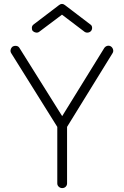

<svg xmlns="http://www.w3.org/2000/svg" viewBox="-20 -949 633 982"><path d="M298 13Q288 13 280.5 6Q273 -1 273 -11V-300L38 -676Q32 -685 34.5 -695Q37 -705 45 -711Q55 -716 65 -714Q75 -712 80 -703L298 -355L513 -703Q519 -712 529 -714.5Q539 -717 548 -711Q556 -705 558.5 -695Q561 -685 555 -676L323 -300V-11Q323 -1 316 6Q309 13 298 13ZM180 -786Q173 -781 163.5 -782.5Q154 -784 147 -791Q142 -799 143 -808.5Q144 -818 152 -824L282 -923Q297 -935 312 -923L442 -824Q450 -819 451 -809Q452 -799 446 -791Q440 -784 430.5 -782.5Q421 -781 413 -786L297 -874Z"/></svg>

Font: Kurewa Gothic CJK TC Regular
Style: Regular
Weight: 400
Designer: Max Yao
Foundry: Max-Everyday
Version: Version 1.071; ttfautohint (v1.8.3)